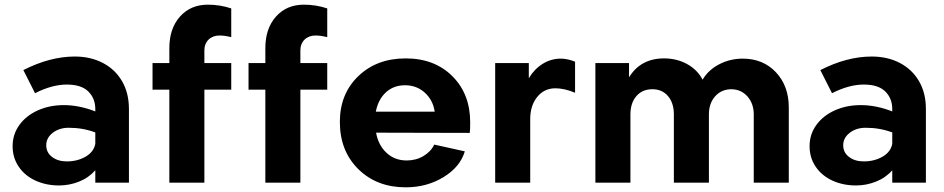

<svg xmlns="http://www.w3.org/2000/svg" viewBox="-20 -782 4043 822"><path d="M532 -315V0H388V-53Q360 -21 318.5 -4.5Q277 12 233 12Q177 12 131.5 -9Q86 -30 60 -68.5Q34 -107 34 -156Q34 -207 63 -247Q92 -287 142 -309.5Q192 -332 253 -332Q319 -332 388 -305V-315Q388 -361 358 -390.5Q328 -420 266 -420Q203 -420 130 -383L80 -482Q194 -540 300 -540Q368 -540 420.5 -512.5Q473 -485 502.5 -434.5Q532 -384 532 -315ZM388 -166V-215Q335 -235 274 -235Q234 -235 206 -213.5Q178 -192 178 -160Q178 -129 203 -110Q228 -91 266 -91Q311 -91 346 -111Q381 -131 388 -166Z M970 -746V-623Q942 -630 920 -630Q891 -630 873 -612.5Q855 -595 855 -567V-512H970V-398H855V0H705V-398H633V-512H705V-576Q705 -660 750.5 -711Q796 -762 870 -762Q922 -762 970 -746Z M1381 -746V-623Q1353 -630 1331 -630Q1302 -630 1284 -612.5Q1266 -595 1266 -567V-512H1381V-398H1266V0H1116V-398H1044V-512H1116V-576Q1116 -660 1161.5 -711Q1207 -762 1281 -762Q1333 -762 1381 -746Z M1721 -95Q1761 -95 1793 -114Q1825 -133 1839 -163L1970 -134Q1950 -67 1878.5 -23.5Q1807 20 1717 20Q1593 20 1514 -58Q1435 -136 1435 -260Q1435 -380 1514 -456Q1593 -532 1717 -532Q1840 -532 1916.5 -456Q1993 -380 1993 -258Q1993 -224 1991 -213L1590 -214Q1600 -160 1635 -127.5Q1670 -95 1721 -95ZM1589 -304H1841Q1834 -353 1799 -385Q1764 -417 1714 -417Q1665 -417 1632 -386.5Q1599 -356 1589 -304Z M2381 -531Q2409 -531 2442 -518V-385Q2396 -404 2358 -404Q2310 -404 2280 -367Q2250 -330 2250 -272V0H2100V-512H2244V-447Q2267 -486 2303 -508.5Q2339 -531 2381 -531Z M2529 0V-512H2673V-451Q2723 -532 2823 -532Q2878 -532 2922 -507.5Q2966 -483 2988 -441Q3013 -483 3059.5 -507Q3106 -531 3160 -531Q3247 -531 3302 -472.5Q3357 -414 3357 -322V0H3207V-292Q3207 -338 3180.5 -368.5Q3154 -399 3112 -400Q3069 -400 3042 -370Q3015 -340 3015 -292V0H2865V-292Q2865 -341 2840 -370.5Q2815 -400 2773 -400Q2730 -400 2704.5 -370.5Q2679 -341 2679 -292V0Z M3944 -315V0H3800V-53Q3772 -21 3730.5 -4.5Q3689 12 3645 12Q3589 12 3543.5 -9Q3498 -30 3472 -68.5Q3446 -107 3446 -156Q3446 -207 3475 -247Q3504 -287 3554 -309.5Q3604 -332 3665 -332Q3731 -332 3800 -305V-315Q3800 -361 3770 -390.5Q3740 -420 3678 -420Q3615 -420 3542 -383L3492 -482Q3606 -540 3712 -540Q3780 -540 3832.5 -512.5Q3885 -485 3914.5 -434.5Q3944 -384 3944 -315ZM3800 -166V-215Q3747 -235 3686 -235Q3646 -235 3618 -213.5Q3590 -192 3590 -160Q3590 -129 3615 -110Q3640 -91 3678 -91Q3723 -91 3758 -111Q3793 -131 3800 -166Z"/></svg>

Font: Metropolitano
Style: Bold
Weight: 700
Designer: Fonts by Alex Slobzheninov & Chris M. Simpson / Changes by Cristiano Sobral
Foundry: Fonts by Alex Slobzheninov & Chris M. Simpson / Changes by Cristiano Sobral
Version: Version 1.00;August 30, 2020;FontCreator 13.0.0.2681 64-bit